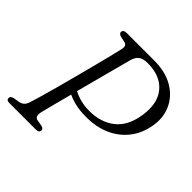

<svg xmlns="http://www.w3.org/2000/svg" viewBox="-180 -857 1014 1014"><g transform="rotate(45 327.0 -350.0)"><path d="M649 -447.5Q636.5 -381 598.2 -333.2Q560 -285.5 501.8 -260Q443.5 -234.5 371.5 -234.5Q323.5 -234.5 290.2 -242Q257 -249.5 229 -262.5Q213 -202 200.5 -153.8Q188 -105.5 183.5 -86.5Q178 -64.5 183 -53.8Q188 -43 199.5 -41L232 -35.5Q252 -31.5 252 -18.5Q252 0 227.5 0H29Q8 0 8 -16Q8 -32 33.5 -36L56 -39.5Q76 -42.5 86.8 -51.8Q97.5 -61 104 -81.5Q110.5 -100.5 122.5 -142.5Q134.5 -184.5 149.5 -239.5Q164.5 -294.5 180 -353.8Q195.5 -413 209.8 -468Q224 -523 234.2 -564.5Q244.5 -606 248.5 -625Q253.5 -653 230.5 -658L199.5 -664.5Q181 -669.5 181 -682Q181 -700 208.5 -700H412.5Q496.5 -700 554.2 -665.8Q612 -631.5 637.2 -574.2Q662.5 -517 649 -447.5ZM321.5 -613Q320 -607 312 -577Q304 -547 292 -501.8Q280 -456.5 266 -403.5Q252 -350.5 238 -297.5Q292 -269 357 -269Q445 -269 501.8 -315Q558.5 -361 572 -454.5Q587 -553 539.5 -609.5Q492 -666 398 -666Q365 -666 347.5 -653.8Q330 -641.5 321.5 -613Z"/></g></svg>

Font: Fraunces 9pt S050 Light
Style: Italic
Weight: 300
Italic angle: -16°
Version: Version 1.000; ttfautohint (v1.8.3)